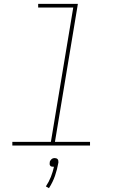

<svg xmlns="http://www.w3.org/2000/svg" viewBox="-20 -755 640 996"><path d="M44 0V-19H244L360 -716H178V-735H384L265 -19H447V0ZM234 221 218 212Q234 188 244 162.5Q254 137 260 110Q259 110 258 110Q257 110 256 110Q252 110 247.5 109Q243 108 240.5 104.5Q238 101 237.5 96.5Q237 92 238 88Q238 83 240.5 79Q243 75 246.5 71.5Q250 68 254.5 66.5Q259 65 264 65Q268 65 272.5 66.5Q277 68 279.5 71.5Q282 75 282.5 79Q283 83 283 88Q277 123 265.5 156.5Q254 190 234 221Z"/></svg>

Font: Iosevka Curly Slab ThExObl
Style: Regular
Weight: 100
Width: 7
Italic angle: -9°
Monospace: yes
Designer: Belleve Invis
Foundry: Belleve Invis
Version: Version 11.1.0; ttfautohint (v1.8.3)